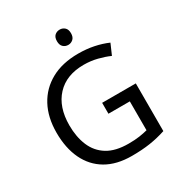

<svg xmlns="http://www.w3.org/2000/svg" viewBox="-210 -1062 1148 1220"><g transform="rotate(-30 364.0 -452.5)"><path d="M407 -377H654V-27Q596 -8 537 1Q478 10 403 10Q292 10 216 -34.5Q140 -79 100.5 -161.5Q61 -244 61 -357Q61 -469 105 -551Q149 -633 231.5 -678.5Q314 -724 431 -724Q491 -724 544.5 -713Q598 -702 644 -682L610 -604Q572 -621 524.5 -633Q477 -645 426 -645Q298 -645 226.5 -568Q155 -491 155 -357Q155 -272 182.5 -206.5Q210 -141 269 -104.5Q328 -68 424 -68Q471 -68 504 -73Q537 -78 564 -85V-297H407ZM406 -915Q426 -915 441.5 -901.5Q457 -888 457 -859Q457 -831 441.5 -817Q426 -803 406 -803Q384 -803 369 -817Q354 -831 354 -859Q354 -888 369 -901.5Q384 -915 406 -915Z"/></g></svg>

Font: Noto Sans Lydian
Style: Regular
Weight: 400
Designer: Monotype Design Team
Foundry: Monotype Imaging Inc.
Version: Version 2.002; ttfautohint (v1.8.4.7-5d5b)